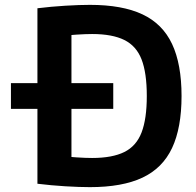

<svg xmlns="http://www.w3.org/2000/svg" viewBox="-20 -760 806 790"><path d="M25 -312V-418H446V-312ZM350 10Q307 10 249 6.5Q191 3 134 -4V-726Q191 -733 249 -736.5Q307 -740 350 -740Q483 -740 566 -701Q649 -662 688 -579Q727 -496 727 -365Q727 -234 688 -151Q649 -68 566 -29Q483 10 350 10ZM359 -110Q442 -110 491.5 -134.5Q541 -159 562.5 -215Q584 -271 584 -365Q584 -460 562.5 -515.5Q541 -571 491.5 -595.5Q442 -620 359 -620Q332 -620 294.5 -617.5Q257 -615 208 -610L274 -679V-51L208 -120Q257 -115 294.5 -112.5Q332 -110 359 -110Z"/></svg>

Font: M PLUS 2
Style: Bold
Weight: 700
Designer: Coji Morishita
Foundry: UNDERFOREST DESIGN
Version: Version 1.001